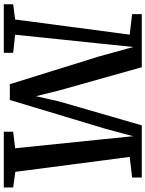

<svg xmlns="http://www.w3.org/2000/svg" viewBox="105 -888 783 1034"><g transform="rotate(90 497.0 -371.5)"><path d="M85.5 -61 167 -678 56.5 -691V-743H342.5L467.5 -298.5L498.5 -173L527 -298.5L655.5 -743H936.5V-691L825.5 -678L906 -62L990 -50.5V0H690V-50.5L779 -61L733 -508.5L714 -697L674 -547L519 -32.5H434L284.5 -512.5L233.5 -697.5L214 -508.5L167.5 -61L265 -50.5V0H3.5V-50.5Z"/></g></svg>

Font: Merriweather 28pt SemiBold
Style: Regular
Weight: 600
Version: Version 2.100